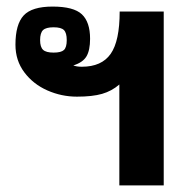

<svg xmlns="http://www.w3.org/2000/svg" viewBox="-20 -564 565 584"><path d="M343 -307Q320 -287 290.5 -278.5Q261 -270 214 -270Q167 -270 124 -289Q81 -308 54 -344Q27 -380 27 -428Q27 -490 52 -517Q77 -544 140 -544Q204 -544 229 -520.5Q254 -497 254 -446Q254 -411 243 -392.5Q232 -374 203 -365Q213 -361 229 -361Q289 -361 316.5 -400Q344 -439 344 -529H478V0H343ZM183 -442Q183 -464 174.5 -472.5Q166 -481 143 -481Q120 -481 111 -472.5Q102 -464 102 -442Q102 -421 111 -412.5Q120 -404 143 -404Q166 -404 174.5 -412Q183 -420 183 -442Z"/></svg>

Font: Pridi Medium
Style: Regular
Weight: 500
Designer: Katatrad Team
Foundry: CadsonDemak
Version: Version 1.001